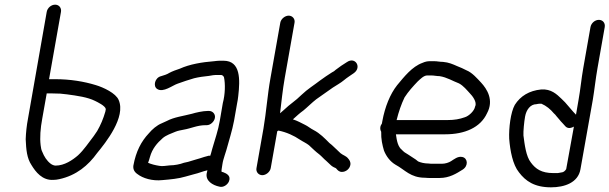

<svg xmlns="http://www.w3.org/2000/svg" viewBox="-20 -789 2609 822"><path d="M180 -389H205C232 -389 245 -388 267 -385C311 -379 355 -373 387 -357C397 -352 431 -336 433 -322L431 -311C422 -280 411 -254 396 -228L381 -206C359 -178 340 -148 314 -124C291 -104 256 -80 218 -80C211 -80 202 -84 197 -88C180 -101 169 -119 161 -139C156 -149 156 -155 154 -167C150 -200 153 -239 161 -282ZM216 -769C199 -769 183 -755 180 -738L100 -282C94 -251 91 -221 90 -193C92 -148 95 -112 115 -82C132 -54 161 -15 210 -19C217 -19 225 -20 234 -22C307 -38 358 -81 396 -134C433 -179 520 -288 488 -361C476 -390 423 -415 389 -425C340 -440 281 -450 216 -450H190L241 -738C244 -755 233 -769 216 -769Z M937 -529H919C913 -529 906 -528 897 -527C845 -523 792 -514 750 -495C735 -490 718 -484 705 -477C696 -471 681 -466 670 -463C643 -457 634 -420 653 -408C679 -391 719 -424 741 -431C764 -439 786 -447 811 -454C831 -459 854 -462 874 -464L892 -467C899 -468 906 -468 911 -468H927C932 -468 938 -462 939 -458C945 -430 944 -385 934 -348L921 -272C914 -230 900 -192 889 -153L883 -131L880 -122C875 -123 870 -122 865 -120L854 -117C831 -109 809 -104 785 -96L767 -92C752 -86 727 -81 707 -81C693 -80 675 -76 662 -79C643 -82 628 -86 614 -92C617 -99 619 -107 622 -117C632 -153 653 -177 677 -198C691 -210 714 -218 731 -225C743 -230 754 -231 767 -234C797 -239 825 -253 859 -253H865C881 -253 897 -268 900 -284C903 -300 891 -314 875 -314H869C849 -314 818 -307 802 -302C764 -292 726 -288 694 -271L672 -261C652 -253 631 -235 617 -218C585 -184 562 -141 551 -80C549 -65 555 -53 568 -44C591 -26 632 -13 676 -18C711 -21 744 -24 774 -33L810 -43C832 -48 846 -55 868 -60L865 -47C859 -15 890 4 919 10C936 15 954 2 960 -12C970 -36 951 -46 935 -52C932 -52 930 -53 928 -55L929 -65C931 -77 933 -94 936 -104L942 -124L949 -146C960 -187 974 -229 982 -272L995 -346C997 -356 999 -367 1000 -378C1008 -448 1011 -529 937 -529Z M1180 -692 1138 -455C1125 -383 1120 -309 1108 -239L1078 -69C1075 -53 1087 -39 1103 -39C1119 -39 1136 -53 1139 -69L1167 -227L1172 -230C1207 -223 1239 -208 1264 -191C1276 -183 1292 -176 1303 -167C1318 -153 1331 -140 1347 -128C1357 -120 1366 -109 1377 -100L1394 -84C1401 -77 1408 -73 1416 -70C1417 -69 1418 -69 1419 -68C1425 -61 1431 -53 1444 -53C1461 -53 1477 -66 1480 -83C1482 -96 1476 -104 1470 -111C1461 -122 1449 -124 1438 -133C1422 -147 1407 -164 1390 -177C1370 -197 1350 -218 1323 -232C1309 -239 1298 -249 1285 -255C1269 -263 1253 -272 1234 -278C1252 -294 1261 -303 1279 -316C1295 -329 1317 -351 1334 -364C1359 -381 1380 -397 1405 -414C1420 -424 1439 -434 1453 -446C1466 -457 1481 -466 1495 -476C1530 -501 1501 -548 1465 -523C1449 -513 1432 -502 1417 -490C1413 -486 1408 -482 1401 -479C1385 -469 1366 -456 1351 -445C1324 -424 1297 -408 1271 -383C1244 -356 1223 -345 1195 -318C1190 -314 1185 -309 1179 -304C1185 -353 1190 -404 1199 -455L1241 -692C1244 -708 1232 -722 1216 -722C1200 -722 1183 -708 1180 -692Z M1862 -463C1894 -458 1918 -442 1945 -432C1964 -422 1979 -403 1992 -389C2001 -380 2024 -352 2014 -333C2011 -314 1987 -292 1970 -287C1948 -279 1925 -275 1896 -275H1678C1687 -311 1698 -343 1712 -372C1728 -397 1748 -419 1768 -440C1779 -450 1794 -466 1809 -466H1826C1838 -466 1850 -463 1862 -463ZM1839 -527H1820C1810 -527 1800 -525 1789 -520C1744 -504 1710 -460 1680 -424C1650 -386 1628 -331 1617 -271L1615 -260C1608 -251 1605 -237 1612 -225C1611 -193 1617 -168 1624 -144C1634 -119 1651 -97 1673 -84C1714 -62 1737 -28 1800 -28C1809 -27 1815 -27 1820 -27H1862C1904 -27 1934 -46 1961 -63C1986 -79 1983 -112 1959 -117C1940 -121 1924 -107 1911 -99C1902 -93 1886 -88 1873 -88H1831C1827 -88 1821 -88 1814 -89C1797 -89 1781 -93 1770 -98L1760 -106C1751 -112 1736 -122 1728 -127L1712 -137C1708 -140 1705 -143 1702 -146C1683 -161 1679 -186 1675 -214H1886C1970 -214 2037 -243 2065 -304C2096 -361 2064 -409 2040 -435C2023 -453 2002 -478 1977 -488C1965 -494 1951 -501 1937 -506C1919 -514 1901 -522 1877 -524C1863 -524 1852 -527 1839 -527Z M2385 -51C2380 -50 2374 -49 2368 -48H2349C2298 -48 2273 -66 2253 -93C2232 -119 2226 -171 2221 -209C2220 -227 2224 -268 2228 -290C2233 -318 2250 -343 2277 -343C2281 -344 2286 -345 2291 -345H2298C2319 -336 2337 -321 2351 -304C2356 -300 2359 -296 2362 -292L2374 -278C2378 -273 2383 -267 2390 -260L2399 -250C2408 -239 2421 -238 2437 -247L2404 -65C2400 -58 2392 -51 2385 -51ZM2538 -497 2569 -673C2572 -690 2561 -704 2544 -704C2527 -704 2511 -690 2508 -673L2477 -497C2469 -452 2465 -406 2457 -362L2446 -298C2439 -305 2429 -316 2425 -321L2413 -335C2404 -346 2395 -356 2384 -366C2364 -385 2340 -409 2297 -406C2246 -401 2208 -378 2184 -340C2166 -308 2158 -240 2160 -195C2164 -144 2175 -84 2202 -51C2230 -14 2268 13 2339 13C2397 13 2455 -7 2465 -64L2518 -362C2525 -404 2530 -452 2538 -497Z"/></svg>

Font: Blanket
Style: Obl
Weight: 400
Foundry: Cannot Into Space Fonts
Version: Version 0.9